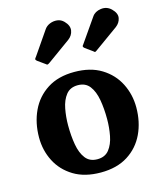

<svg xmlns="http://www.w3.org/2000/svg" viewBox="-122 -911 853 1015"><g transform="rotate(-15 304.0 -403.5)"><path d="M35 -247.5Q35 -327.5 65.5 -392.8Q96 -458 156 -496.5Q216 -535 304 -535Q392 -535 452 -498Q512 -461 542.5 -400.5Q573 -340 573 -270Q573 -190 542.5 -125.5Q512 -61 452 -23Q392 15 304 15Q216 15 156 -21.5Q96 -58 65.5 -117.8Q35 -177.5 35 -247.5ZM200 -270Q200 -213 208.5 -164.5Q217 -116 239.5 -86.8Q262 -57.5 304 -57.5Q346 -57.5 368.5 -86Q391 -114.5 399.5 -158.8Q408 -203 408 -250Q408 -307 399.5 -355.2Q391 -403.5 368.5 -433Q346 -462.5 304 -462.5Q262 -462.5 239.5 -434Q217 -405.5 208.5 -361.2Q200 -317 200 -270ZM168 -615.5 129 -643.5Q122 -649.5 122.8 -653.8Q123.5 -658 129.5 -664.5L217.5 -792.5Q228 -808 247.2 -816Q266.5 -824 287.5 -821.8Q308.5 -819.5 324 -803.5Q349.5 -777.5 345.2 -751Q341 -724.5 317.5 -707L192 -616.5Q183.5 -610.5 179.5 -609.5Q175.5 -608.5 168 -615.5ZM430 -614.5 390.5 -643Q383.5 -649 382.8 -652.8Q382 -656.5 388 -663L478 -792.5Q493.5 -815.5 526.2 -820Q559 -824.5 583 -801.5Q610 -775 605.2 -749.5Q600.5 -724 578 -707L446.5 -612.5Q440.5 -608 437.8 -608.8Q435 -609.5 430 -614.5Z"/></g></svg>

Font: Besley
Style: Bold
Weight: 700
Designer: Owen Earl
Foundry: indestructible type*
Version: Version 2.001; ttfautohint (v1.8.3)